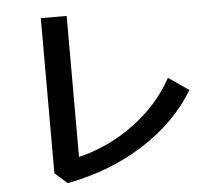

<svg xmlns="http://www.w3.org/2000/svg" viewBox="-54 -813 1002 895"><g transform="rotate(-5 447.0 -365.5)"><path d="M227 23 169 -28V-754H290V-94Q431 -128 550 -216Q669 -304 735 -425L830 -360Q744 -217 586.5 -116Q429 -15 227 23Z"/></g></svg>

Font: 카카오 큰글씨 ExtraBold
Style: Regular
Weight: 800
Designer: Park Young-rak; Lee Sang-min; Kim Jung-jin; Min Bon; Park Min-gyu;
Foundry: Kakao Corporation
Version: Version 2.003